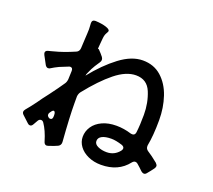

<svg xmlns="http://www.w3.org/2000/svg" viewBox="-131 -950 1263 1140"><g transform="rotate(20 500.0 -379.5)"><path d="M831 -182Q831 -168 844 -158Q873 -140 912 -108Q922 -98 922 -90Q922 -83 916 -74Q900 -52 883 -32Q876 -23 866 -23Q859 -23 849 -31Q831 -49 811 -66Q804 -72 796 -72Q786 -72 777 -61Q718 15 609 15Q564 15 527.5 -1.5Q491 -18 471 -45.5Q451 -73 451 -105Q451 -140 471 -170Q491 -200 529 -217.5Q567 -235 618 -235Q665 -235 713 -220Q716 -219 722 -219Q739 -219 742 -238Q748 -288 748 -351Q748 -427 721.5 -491.5Q695 -556 625 -556Q563 -556 494 -500.5Q425 -445 348 -348Q339 -336 337 -319V-275Q337 -192 349 -34Q350 -14 333 -5Q312 5 277 16Q271 18 268 18Q253 18 248 -1Q229 -65 202 -104Q195 -114 185 -114Q174 -114 167 -102L151 -74Q144 -61 133 -61Q125 -61 118 -68Q118 -68 76 -107Q68 -115 68 -124Q68 -131 76 -141Q95 -163 124 -202Q148 -237 178 -275Q220 -331 244 -367Q252 -378 254 -396Q256 -434 256 -450Q256 -470 240 -470Q235 -470 229 -467L177 -446Q150 -433 133 -422Q127 -417 118 -417Q108 -417 100 -429L71 -483Q67 -493 67 -496Q67 -510 85 -514Q93 -516 100.5 -518Q108 -520 115 -522Q172 -536 243 -567Q260 -574 262 -595L264 -635L267 -690L268 -717Q268 -728 267 -737.5Q266 -747 266 -756Q266 -777 288 -777Q329 -775 355 -766.5Q381 -758 381 -747Q381 -743 373 -729.5Q365 -716 363 -694L360 -661Q356 -624 359 -625L362 -627Q383 -606 396 -589Q402 -580 402 -572Q402 -564 396 -555Q372 -520 362 -500Q356 -488 349 -472Q343 -460 343 -454L342 -451Q413 -540 488 -596.5Q563 -653 633 -653Q703 -653 750.5 -610.5Q798 -568 821 -499.5Q844 -431 844 -352Q844 -256 831 -189ZM234 -139Q248 -139 248 -161V-165V-168Q248 -178 245 -184.5Q242 -191 237 -191Q232 -191 226 -184L218 -173Q213 -167 213 -158Q213 -149 225 -141Q228 -139 234 -139ZM695 -106Q701 -114 701 -121Q701 -133 685 -139Q644 -152 616 -152Q578 -152 557 -141Q536 -130 536 -109Q536 -89 560 -78Q584 -67 615 -67Q664 -67 695 -106Z"/></g></svg>

Font: Shippori Gothic B2 Bold
Style: Regular
Weight: 700
Designer: FONTDASU
Foundry: FONTDASU / Google Inc. / but / Adobe
Version: Version 1.130